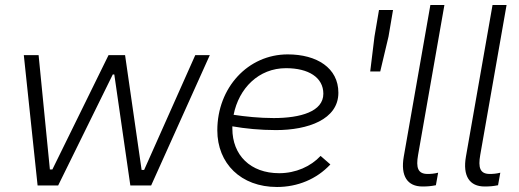

<svg xmlns="http://www.w3.org/2000/svg" viewBox="-20 -740 2070 766"><path d="M130 0H212L430 -443H436L500 0H583L817 -520H759L555 -62H545L479 -520H413L189 -64H179L134 -520H75Z M1085 6C1167 6 1243 -25 1298 -84L1259 -118C1220 -76 1160 -49 1094 -49C979 -49 907 -121 907 -227V-236C958 -227 1018 -221 1081 -221C1208 -221 1330 -263 1330 -370C1330 -469 1244 -523 1128 -523C969 -523 847 -390 847 -220C847 -88 941 6 1085 6ZM912 -282C933 -388 1012 -468 1121 -468C1211 -468 1270 -431 1270 -366C1270 -295 1179 -269 1072 -269C1014 -269 959 -275 912 -282Z M1457 -455H1497L1530 -594L1548 -700H1492L1474 -594Z M1665 4C1686 4 1698 3 1719 -1L1728 -51C1712 -47 1699 -46 1686 -46C1647 -46 1639 -71 1648 -122L1753 -720H1697L1591 -116C1577 -37 1606 4 1665 4Z M1913 4C1934 4 1946 3 1967 -1L1976 -51C1960 -47 1947 -46 1934 -46C1895 -46 1887 -71 1896 -122L2001 -720H1945L1839 -116C1825 -37 1854 4 1913 4Z"/></svg>

Font: Fixel Display Light
Style: Italic
Weight: 300
Italic angle: -10°
Designer: AlfaBravo + MacPaw
Foundry: Kyrylo Tkachov, Marchela Mozhyna, Serhii Makarenko, Maria Weinstein, Zakhar Kryvoshyya
Version: Version 1.210;Glyphs 3.2 (3217)